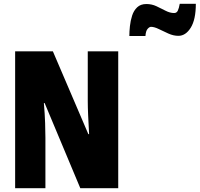

<svg xmlns="http://www.w3.org/2000/svg" viewBox="-20 -982 1042 1002"><path d="M597 0H399L213 -444H209Q214 -385 215.5 -339.5Q217 -294 217 -263V0H59V-714H256L441 -282H445Q442 -336 440 -379.5Q438 -423 438 -455V-714H597ZM655 -794Q655 -817 658 -845.5Q661 -874 669.5 -900.5Q678 -927 696 -944Q714 -961 744 -961Q772 -961 796.5 -949.5Q821 -938 844 -926Q867 -914 889 -914Q902 -914 908 -926.5Q914 -939 918 -962H1002Q1002 -880 975.5 -837.5Q949 -795 911 -795Q885 -795 858.5 -807Q832 -819 808.5 -830.5Q785 -842 768 -842Q760 -842 750.5 -831.5Q741 -821 739 -794Z"/></svg>

Font: Noto Sans Thai Looped ExtraCondensed Black
Style: Regular
Weight: 900
Width: 2
Designer: Sasikarn Vongin, Ben Mitchell
Foundry: The Fontpad Ltd
Version: Version 1.001; ttfautohint (v1.8.4.7-5d5b)